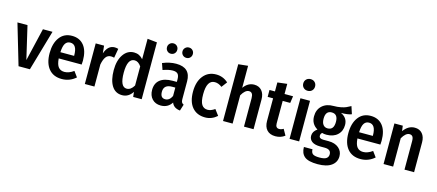

<svg xmlns="http://www.w3.org/2000/svg" viewBox="-64 -1498 5502 2417"><g transform="rotate(15 2687.0 -289.0)"><path d="M459 -529 306 0H158L2 -529H133L233 -100L334 -529Z M923 -277Q923 -268 920 -226H621Q627 -146 655 -113Q683 -80 733 -80Q791 -80 853 -125L905 -54Q826 15 724 15Q613 15 553 -58Q493 -131 493 -261Q493 -389 550.5 -466.5Q608 -544 711 -544Q811 -544 867 -475Q923 -406 923 -277ZM800 -307V-313Q800 -456 712 -456Q670 -456 647.5 -421.5Q625 -387 621 -307Z M1267 -543Q1288 -543 1314 -536L1293 -415Q1272 -421 1251 -421Q1209 -421 1184.5 -388Q1160 -355 1147 -288V0H1022V-529H1131L1141 -431Q1179 -543 1267 -543Z M1638 -754 1763 -741V0H1652L1645 -64Q1593 15 1510 15Q1422 15 1375 -59Q1328 -133 1328 -264Q1328 -390 1381 -467Q1434 -544 1520 -544Q1590 -544 1638 -488ZM1545 -79Q1599 -79 1638 -145V-394Q1600 -450 1552 -450Q1458 -450 1458 -265Q1458 -79 1545 -79Z M1901 -716Q1901 -744 1920.5 -763.5Q1940 -783 1968 -783Q1997 -783 2016 -763.5Q2035 -744 2035 -716Q2035 -687 2016 -667.5Q1997 -648 1968 -648Q1939 -648 1920 -667.5Q1901 -687 1901 -716ZM2103 -716Q2103 -744 2123 -763.5Q2143 -783 2171 -783Q2200 -783 2219 -763.5Q2238 -744 2238 -716Q2238 -687 2219 -667.5Q2200 -648 2171 -648Q2142 -648 2122.5 -667.5Q2103 -687 2103 -716ZM2257 -133Q2257 -105 2265 -91.5Q2273 -78 2291 -70L2265 13Q2180 4 2156 -62Q2107 15 2014 15Q1943 15 1901 -30Q1859 -75 1859 -148Q1859 -234 1916 -279.5Q1973 -325 2081 -325H2134V-358Q2134 -408 2114 -429Q2094 -450 2049 -450Q1997 -450 1921 -423L1892 -506Q1983 -544 2069 -544Q2257 -544 2257 -365ZM2048 -76Q2103 -76 2134 -141V-251H2094Q1984 -251 1984 -157Q1984 -76 2048 -76Z M2590 -544Q2680 -544 2747 -483L2692 -410Q2647 -446 2598 -446Q2494 -446 2494 -262Q2494 -166 2520.5 -126Q2547 -86 2598 -86Q2641 -86 2691 -121L2747 -46Q2678 15 2592 15Q2484 15 2423 -56.5Q2362 -128 2362 -260Q2362 -390 2424 -467Q2486 -544 2590 -544Z M3086 -544Q3148 -544 3184.5 -502Q3221 -460 3221 -388V0H3096V-371Q3096 -448 3043 -448Q2993 -448 2948 -369V0H2823V-740L2948 -753V-466Q3004 -544 3086 -544Z M3586 -103 3630 -25Q3578 15 3508 15Q3435 15 3396.5 -27Q3358 -69 3358 -144V-439H3287V-529H3358V-646L3483 -661V-529H3594L3581 -439H3483V-145Q3483 -86 3531 -86Q3558 -86 3586 -103Z M3697.5 -773.5Q3719 -795 3753 -795Q3787 -795 3808.5 -773.5Q3830 -752 3830 -719Q3830 -686 3808.5 -664.5Q3787 -643 3753 -643Q3719 -643 3697.5 -664.5Q3676 -686 3676 -719Q3676 -752 3697.5 -773.5ZM3815 -529V0H3690V-529Z M4336 -600 4368 -502Q4322 -483 4231 -483Q4320 -442 4320 -348Q4320 -268 4267 -219Q4214 -170 4124 -170Q4091 -170 4068 -178Q4048 -163 4048 -138Q4048 -99 4105 -99H4172Q4256 -99 4305 -57Q4354 -15 4354 50Q4354 127 4292 172Q4230 217 4113 217Q3990 217 3940.5 175.5Q3891 134 3891 52H4003Q4003 94 4026 112Q4049 130 4114 130Q4177 130 4203 111.5Q4229 93 4229 58Q4229 -7 4146 -7H4090Q4014 -7 3978 -35Q3942 -63 3942 -108Q3942 -165 3999 -204Q3914 -254 3914 -354Q3914 -441 3970 -492.5Q4026 -544 4118 -543Q4169 -543 4211.5 -551.5Q4254 -560 4277.5 -570.5Q4301 -581 4336 -600ZM4118 -459Q4038 -459 4038 -356Q4038 -306 4059 -278.5Q4080 -251 4118 -251Q4199 -251 4199 -357Q4199 -459 4118 -459Z M4816 -277Q4816 -268 4813 -226H4514Q4520 -146 4548 -113Q4576 -80 4626 -80Q4684 -80 4746 -125L4798 -54Q4719 15 4617 15Q4506 15 4446 -58Q4386 -131 4386 -261Q4386 -389 4443.5 -466.5Q4501 -544 4604 -544Q4704 -544 4760 -475Q4816 -406 4816 -277ZM4693 -307V-313Q4693 -456 4605 -456Q4563 -456 4540.5 -421.5Q4518 -387 4514 -307Z M5178 -544Q5241 -544 5277 -502Q5313 -460 5313 -388V0H5188V-371Q5188 -413 5174.5 -430.5Q5161 -448 5135 -448Q5085 -448 5040 -369V0H4915V-529H5024L5033 -460Q5093 -544 5178 -544Z"/></g></svg>

Font: Fira Sans Condensed Medium
Style: Regular
Weight: 500
Width: 3
Designer: Carrois Corporate & Edenspiekermann AG
Foundry: Carrois Corporate GbR & Edenspiekermann AG
Version: Version 4.203;PS 004.203;hotconv 1.0.88;makeotf.lib2.5.64775